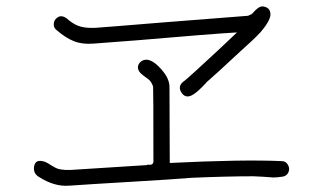

<svg xmlns="http://www.w3.org/2000/svg" viewBox="-20 -666 1040 619"><path d="M163.1 -568.4Q152.3 -576.2 153.3 -589.4Q154.3 -602.5 165 -609.4Q180.7 -621.1 202.1 -600.6Q221.7 -585 240.2 -580.1Q258.8 -575.2 286.1 -576.2Q316.4 -578.1 506.8 -593.8L780.3 -615.2Q783.2 -617.2 787.6 -618.7Q792 -620.1 794.9 -624Q802.7 -632.8 807.6 -636.7Q820.3 -648.4 832 -644.5Q849.6 -640.6 851.6 -624Q855.5 -603.5 819.3 -561.5Q801.8 -543 788.6 -531.2Q775.4 -519.5 753.4 -499Q731.4 -478.5 721.7 -469.7Q686.5 -436.5 646.5 -401.4Q643.6 -397.5 632.8 -386.7Q622.1 -376 613.8 -369.1Q605.5 -362.3 597.7 -358.4Q577.1 -348.6 564.9 -367.7Q552.7 -386.7 569.3 -401.4Q578.1 -407.2 613.3 -439.5Q693.4 -512.7 744.1 -561.5Q659.2 -556.6 421.9 -536.1Q310.5 -527.3 281.2 -525.4Q245.1 -522.5 218.3 -533.2Q191.4 -543.9 163.1 -568.4ZM888.7 -146.5Q901.4 -146.5 908.2 -134.8Q915 -123 910.2 -111.3Q905.3 -99.6 892.6 -96.7Q873 -93.8 861.3 -93.8Q849.6 -94.7 828.1 -96.2Q806.6 -97.7 796.9 -97.7Q711.9 -97.7 597.7 -92.8Q539.1 -87.9 406.2 -80.1Q273.4 -72.3 203.1 -67.4Q155.3 -63.5 105.5 -95.7Q86.9 -106.4 89.8 -127.9Q92.8 -151.4 116.2 -146.5Q127 -145.5 143.6 -133.8Q161.1 -123 169.4 -121.1Q177.7 -119.1 190.4 -118.2Q200.2 -118.2 209 -118.2L454.1 -133.8V-134.8Q461.9 -134.8 464.8 -134.8Q468.8 -134.8 471.7 -137.7Q474.6 -140.6 474.6 -144.5Q474.6 -380.9 473.6 -386.7Q468.8 -401.4 460 -409.2Q458 -411.1 444.3 -420.9Q429.7 -431.6 426.8 -439.5Q421.9 -449.2 427.7 -460Q432.6 -467.8 441.4 -471.7H442.4Q459 -478.5 482.4 -460Q502.9 -442.4 515.6 -421.9Q526.4 -403.3 526.4 -385.7L527.3 -140.6Q763.7 -152.3 888.7 -146.5Z"/></svg>

Font: irohamaru Light
Style: Regular
Weight: 200
Designer: [Source Han Sans]
Ryoko NISHIZUKA  (kana & ideographs); Paul D. Hunt (Latin, Greek & Cyrillic); Wenlong ZHANG  (bopomofo
Version: Version 1.01